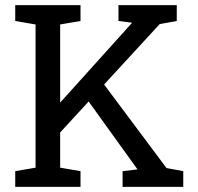

<svg xmlns="http://www.w3.org/2000/svg" viewBox="-20 -731 773 751"><path d="M39.6 0V-61.5L119.1 -75.2V-635.3L39.6 -648.9V-710.9H294.9V-648.9L215.3 -635.3V-329.6L494.6 -639.6L496.6 -642.1L443.4 -648.9V-710.9H671.4V-648.9L604.5 -636.7L387.2 -400.4L631.3 -73.7L696.8 -61.5V0H459.5V-61.5L518.1 -68.4L517.6 -68.8L326.7 -334L215.3 -212.9V-75.2L294.9 -61.5V0Z"/></svg>

Font: Hanuman
Style: Regular
Weight: 400
Designer: Danh Hong
Foundry: Danh Hong
Version: Version 9.000